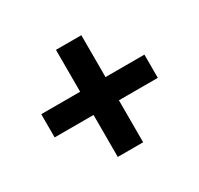

<svg xmlns="http://www.w3.org/2000/svg" viewBox="-115 -740 816 787"><g transform="rotate(-30 293.0 -346.5)"><path d="M232.9 -92.8H353V-291.5H537.1V-401.4H353V-599.6H232.9V-401.4H48.8V-291.5H232.9Z"/></g></svg>

Font: Cascadia Code PL SemiBold
Style: Regular
Weight: 600
Monospace: yes
Designer: Aaron Bell
Foundry: Saja Typeworks
Version: Version 2404.023